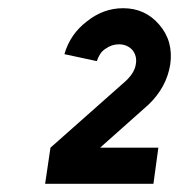

<svg xmlns="http://www.w3.org/2000/svg" viewBox="-20 -828 436 468"><path d="M280 -808Q232 -808 192 -776Q151 -745 137 -696L216 -679Q219 -688 224 -696Q229 -704 237 -709Q252 -720 270 -720Q289 -720 302 -707Q308 -700 310.5 -691Q313 -682 311 -671Q308 -651 287 -631L103 -468L90 -380H354L366 -468H224L342 -573Q386 -615 395 -671Q403 -728 368 -768Q334 -808 280 -808Z"/></svg>

Font: Unageo
Style: Bold-Italic
Weight: 700
Designer: Richard Sepsi
Foundry: Richard Sepsi
Version: Version 2.000